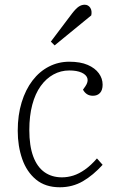

<svg xmlns="http://www.w3.org/2000/svg" viewBox="-20 -778 500 812"><path d="M273 -517Q320 -517 351 -503.5Q382 -490 398 -468Q414 -446 414 -420Q414 -397 403 -385Q392 -373 373 -373Q358 -373 347.5 -380Q337 -387 331 -399L341 -413Q354 -432 349.5 -447Q345 -462 325 -471Q305 -480 273 -480Q237 -480 206 -463Q175 -446 152 -414Q129 -382 116.5 -335Q104 -288 104 -228Q104 -161 120.5 -116.5Q137 -72 168 -50Q199 -28 242 -28Q266 -28 290 -35.5Q314 -43 339.5 -61Q365 -79 390 -108L414 -81Q394 -59 373 -41.5Q352 -24 330.5 -11.5Q309 1 284.5 7.5Q260 14 233 14Q172 14 132.5 -18.5Q93 -51 74 -105.5Q55 -160 55 -225Q55 -291 71.5 -345Q88 -399 117.5 -437.5Q147 -476 187 -496.5Q227 -517 273 -517ZM284 -720Q301 -742 313 -750Q325 -758 338 -758Q353 -758 361.5 -745.5Q370 -733 366 -713L211 -586L195 -602Z"/></svg>

Font: Literata ExtraLight
Style: Italic
Weight: 250
Italic angle: -2°
Designer: Latin by Veronika Burian and Jose Scaglione. Greek by Irene Vlachou. Cyrillic by Vera Evstafieva
Foundry: TypeTogether
Version: Version 3.002